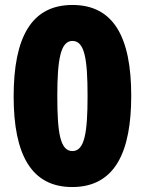

<svg xmlns="http://www.w3.org/2000/svg" viewBox="-20 -744 584 774"><path d="M509 -358C509 -594 438 -724 272 -724C107 -724 35 -594 35 -355C35 -120 107 10 271 10C447 10 509 -137 509 -358ZM211 -356C211 -504 224 -579 272 -579C321 -579 333 -507 333 -357C333 -209 321 -135 272 -135C223 -135 211 -207 211 -356Z"/></svg>

Font: Noto Sans Sinhala SemiCondensed Black
Style: Regular
Weight: 900
Width: 4
Designer: Jelle Bosma - Monotype Design Team
Foundry: Monotype Imaging Inc.
Version: Version 2.006